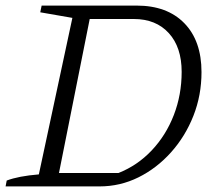

<svg xmlns="http://www.w3.org/2000/svg" viewBox="-27 -667 782 687"><path d="M462 -647Q571 -647 632.5 -584Q694 -521 694 -409Q694 -326 665 -252.5Q636 -179 585 -122Q534 -65 468.5 -32.5Q403 0 329 0H-7L-3 -21Q39 -37 112 -43L232 -603L117 -623L122 -647ZM397 -48Q465 -75 516 -129Q567 -183 595 -255.5Q623 -328 623 -410Q623 -498 577 -548.5Q531 -599 452 -599H294L184 -48Z"/></svg>

Font: Piazzolla SC Light
Style: Italic
Weight: 300
Italic angle: -11.3°
Designer: Juan Pablo del Peral
Foundry: Huerta Tipografica
Version: Version 1.330